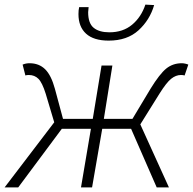

<svg xmlns="http://www.w3.org/2000/svg" viewBox="-22 -812 836 832"><path d="M213 -282 176 -406Q161 -454 144.5 -470.5Q128 -487 103 -487Q93 -487 88 -485L76 -532Q90 -538 106 -538Q147 -538 173.5 -512Q200 -486 216 -427L251 -297H380L418 -528H465L428 -297H552L630 -427Q670 -492 698.5 -515Q727 -538 766 -538Q773 -538 781.5 -536Q790 -534 794 -532L778 -485Q771 -487 762 -487Q740 -487 719.5 -470.5Q699 -454 669 -406L586 -273L710 0H657L546 -254H421L377 0H329L372 -254H246L57 0H-2ZM318 -751Q318 -768 321 -781H362L360 -759Q360 -711 384 -691.5Q408 -672 452 -672Q511 -672 550.5 -705Q590 -738 608 -792L646 -790Q627 -725 578 -680.5Q529 -636 449 -636Q384 -636 351 -666Q318 -696 318 -751Z"/></svg>

Font: Nebula Sans Light
Style: Regular
Weight: 300
Italic angle: -9°
Designer: Paul D. Hunt for Adobe (as Source Sans)
Foundry: Nebula Entertainment & Broadcasting LLC
Version: Version 1.010